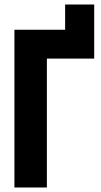

<svg xmlns="http://www.w3.org/2000/svg" viewBox="-20 -832 448 852"><path d="M44 0V-700H269V-812H398V-572H188V0Z"/></svg>

Font: Tektur SemiCondensed SemiBold
Style: Regular
Weight: 600
Width: 4
Designer: Adam Jagosz
Foundry: Adam Jagosz
Version: Version 1.005;gftools[0.9.30]